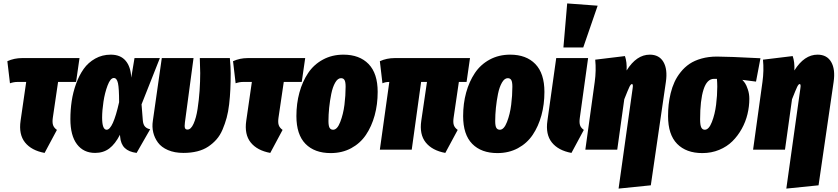

<svg xmlns="http://www.w3.org/2000/svg" viewBox="-20 -873 4886 1120"><path d="M318.8 -395 288.1 -186Q284.2 -158.7 289.6 -143.1Q294.9 -127.4 312 -115.2L240.2 19Q163.6 4.9 126 -42Q88.4 -88.9 100.1 -168.9L132.8 -395H82Q60.5 -395 38.1 -387.2L22.9 -516.1Q63 -534.2 108.9 -534.2H443.8L423.8 -395Z M626 -554.2Q682.6 -554.2 712.6 -519Q742.7 -483.9 745.6 -419.9L764.6 -534.2H912.6L805.7 -264.2L813 -171.9Q814.9 -146.5 825.9 -134.5Q836.9 -122.6 856 -119.1L776.9 19Q731.4 13.2 707.8 -9.8Q684.1 -32.7 680.7 -76.2L679.7 -86.9Q651.9 -32.7 617.4 -6.8Q583 19 534.7 19Q467.3 19 429 -31.5Q390.6 -82 390.6 -178.2Q390.6 -231.9 398.2 -283.2Q405.8 -334.5 423.8 -384.3Q441.9 -434.1 468.3 -471.2Q494.6 -508.3 535.4 -531.2Q576.2 -554.2 626 -554.2ZM644 -418Q624 -418 607.7 -374.8Q591.3 -331.5 583.5 -279.5Q575.7 -227.5 575.7 -187Q575.7 -116.2 602.1 -116.2Q638.7 -116.2 674.8 -276.9Q674.8 -357.4 668.2 -387.7Q661.6 -418 644 -418Z M1320.8 -534.2Q1325.7 -480.5 1325.7 -445.8Q1325.7 -394 1323.7 -351.8Q1321.8 -309.6 1316.7 -264.9Q1311.5 -220.2 1302 -185.5Q1292.5 -150.9 1278.3 -117.4Q1264.2 -84 1243.2 -60.1Q1222.2 -36.1 1194.8 -17.8Q1167.5 0.5 1130.9 9.8Q1094.2 19 1049.8 19Q998 19 959.7 2.4Q921.4 -14.2 901.4 -41.5Q881.3 -68.8 873.8 -101.1Q866.2 -133.3 871.6 -168L923.8 -534.2H1108.9L1058.6 -158.2Q1055.7 -135.7 1058.8 -126.5Q1062 -117.2 1073.7 -117.2Q1093.8 -117.2 1109.1 -151.1Q1124.5 -185.1 1132.6 -238Q1140.6 -291 1144.3 -344Q1147.9 -397 1147.9 -446.8Q1147.9 -464.8 1145.5 -534.2Z M1635.3 -395 1604.5 -186Q1600.6 -158.7 1606 -143.1Q1611.3 -127.4 1628.4 -115.2L1556.6 19Q1480 4.9 1442.4 -42Q1404.8 -88.9 1416.5 -168.9L1449.2 -395H1398.4Q1377 -395 1354.5 -387.2L1339.4 -516.1Q1379.4 -534.2 1425.3 -534.2H1760.3L1740.2 -395Z M1909.2 20Q1814.9 20 1762 -33.9Q1709 -87.9 1709 -195.8Q1709 -269 1726.6 -333Q1744.1 -397 1777.3 -446.8Q1810.5 -496.6 1863.8 -525.4Q1917 -554.2 1983.4 -554.2Q2077.1 -554.2 2130.1 -499.5Q2183.1 -444.8 2183.1 -336.9Q2183.1 -263.7 2165.5 -199.7Q2147.9 -135.7 2114.7 -86.4Q2081.5 -37.1 2028.6 -8.5Q1975.6 20 1909.2 20ZM1923.3 -116.2Q1947.3 -116.2 1964.8 -161.6Q1982.4 -207 1989.3 -261.7Q1996.1 -316.4 1996.1 -367.2Q1996.1 -395 1989.7 -406Q1983.4 -417 1969.2 -417Q1950.2 -417 1935.3 -391.1Q1920.4 -365.2 1912.4 -325.2Q1904.3 -285.2 1900.1 -244.4Q1896 -203.6 1896 -167Q1896 -138.7 1902.6 -127.4Q1909.2 -116.2 1923.3 -116.2Z M2656.7 -395 2626 -186Q2622.1 -158.7 2627.4 -143.1Q2632.8 -127.4 2649.9 -115.2L2577.6 19Q2501 4.9 2463.4 -42Q2425.8 -88.9 2437.5 -168.9L2470.7 -395H2436.5L2381.8 0H2195.8L2251 -395H2249.5Q2228.5 -395 2210.9 -387.2L2195.8 -516.1Q2235.8 -534.2 2282.7 -534.2H2721.7L2701.7 -395Z M2881.8 20Q2787.6 20 2734.6 -33.9Q2681.6 -87.9 2681.6 -195.8Q2681.6 -269 2699.2 -333Q2716.8 -397 2750 -446.8Q2783.2 -496.6 2836.4 -525.4Q2889.6 -554.2 2956.1 -554.2Q3049.8 -554.2 3102.8 -499.5Q3155.8 -444.8 3155.8 -336.9Q3155.8 -263.7 3138.2 -199.7Q3120.6 -135.7 3087.4 -86.4Q3054.2 -37.1 3001.2 -8.5Q2948.2 20 2881.8 20ZM2896 -116.2Q2919.9 -116.2 2937.5 -161.6Q2955.1 -207 2961.9 -261.7Q2968.8 -316.4 2968.8 -367.2Q2968.8 -395 2962.4 -406Q2956.1 -417 2941.9 -417Q2922.9 -417 2908 -391.1Q2893.1 -365.2 2885 -325.2Q2877 -285.2 2872.8 -244.4Q2868.7 -203.6 2868.7 -167Q2868.7 -138.7 2875.2 -127.4Q2881.8 -116.2 2896 -116.2Z M3288.6 -853 3466.3 -839.8 3382.3 -596.2H3266.6ZM3410.6 -534.2 3362.3 -186Q3358.4 -158.7 3363.5 -142.8Q3368.7 -127 3385.7 -115.2L3313.5 19Q3236.8 4.9 3199.2 -42Q3161.6 -88.9 3173.3 -168.9L3224.6 -534.2Z M3588.4 227.1 3670.4 -357.9Q3674.3 -382.8 3666.5 -382.8Q3659.7 -382.8 3651.6 -366.2Q3643.6 -349.6 3621.6 -293.9L3580.6 0H3394.5L3449.2 -395Q3458.5 -461.9 3452.1 -524.9L3625.5 -545.9Q3637.7 -511.2 3635.3 -461.9Q3692.9 -554.2 3770.5 -554.2Q3825.2 -554.2 3850.1 -511.5Q3875 -468.8 3864.3 -395L3776.4 208Z M4077.1 20Q3982.9 20 3929.9 -33.9Q3877 -87.9 3877 -195.8Q3877 -230 3880.4 -262.2Q3883.8 -294.4 3892.3 -329.6Q3900.9 -364.7 3914.8 -395Q3928.7 -425.3 3951.2 -453.1Q3973.6 -481 4002.4 -500.5Q4031.2 -520 4072.3 -531.5Q4113.3 -543 4162.1 -543Q4227.5 -543 4416 -533.2L4390.1 -397L4310.1 -407.2Q4318.4 -398.9 4326.2 -387.7Q4334 -376.5 4342.5 -351.1Q4351.1 -325.7 4351.1 -296.9Q4351.1 -252 4340.3 -207.3Q4329.6 -162.6 4306.9 -121.6Q4284.2 -80.6 4252.4 -49.1Q4220.7 -17.6 4175.3 1.2Q4129.9 20 4077.1 20ZM4091.3 -116.2Q4115.2 -116.2 4132.8 -161.6Q4150.4 -207 4157.2 -261.7Q4164.1 -316.4 4164.1 -367.2Q4164.1 -388.7 4162.1 -413.1H4145Q4104 -413.1 4084 -350.8Q4064 -288.6 4064 -176.8Q4064 -143.6 4070.6 -129.9Q4077.1 -116.2 4091.3 -116.2Z M4566.9 227.1 4648.9 -357.9Q4652.8 -382.8 4645 -382.8Q4638.2 -382.8 4630.1 -366.2Q4622.1 -349.6 4600.1 -293.9L4559.1 0H4373L4427.7 -395Q4437 -461.9 4430.7 -524.9L4604 -545.9Q4616.2 -511.2 4613.8 -461.9Q4671.4 -554.2 4749 -554.2Q4803.7 -554.2 4828.6 -511.5Q4853.5 -468.8 4842.8 -395L4754.9 208Z"/></svg>

Font: Fira Sans Compressed Heavy
Style: Italic
Weight: 900
Width: 3
Italic angle: -8°
Designer: Carrois Corporate & Edenspiekermann AG
Foundry: Carrois Corporate GbR & Edenspiekermann AG
Version: Version 4.203;PS 004.203;hotconv 1.0.88;makeotf.lib2.5.64775